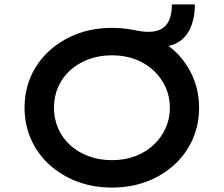

<svg xmlns="http://www.w3.org/2000/svg" viewBox="-20 -838 1012 868"><path d="M486 10Q400 10 328 -17.5Q256 -45 202.5 -94Q149 -143 120 -209Q91 -275 91 -351Q91 -428 120 -493.5Q149 -559 202.5 -608Q256 -657 328 -684.5Q400 -712 486 -712Q509 -712 532 -710Q555 -708 576 -704Q595 -700 614 -697Q633 -694 652 -694Q686 -694 709.5 -707Q733 -720 745 -747.5Q757 -775 757 -818H861Q861 -778 852 -743.5Q843 -709 825 -683.5Q807 -658 777.5 -642.5Q748 -627 704 -626L718 -647Q769 -615 805 -569.5Q841 -524 860.5 -469Q880 -414 880 -351Q880 -274 851 -208.5Q822 -143 769 -94Q716 -45 644 -17.5Q572 10 486 10ZM486 -114Q544 -114 591.5 -132Q639 -150 674 -182.5Q709 -215 728.5 -258Q748 -301 748 -351Q748 -401 728.5 -444Q709 -487 674 -519.5Q639 -552 591.5 -570Q544 -588 486 -588Q429 -588 380.5 -570Q332 -552 297 -520Q262 -488 243 -445Q224 -402 224 -351Q224 -301 243 -257.5Q262 -214 297 -182Q332 -150 380.5 -132Q429 -114 486 -114Z"/></svg>

Font: Lexend Giga Medium
Style: Regular
Weight: 500
Designer: Bonnie Shaver-Troup, Thomas Jockin
Foundry: Lexend
Version: Version 1.007